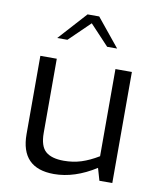

<svg xmlns="http://www.w3.org/2000/svg" viewBox="-86 -834 759 909"><g transform="rotate(10 294.0 -380.0)"><path d="M75 -158V-534H154V-178Q154 -114 182.5 -89Q211 -64 270 -64Q315 -64 354 -76.5Q393 -89 436 -115V-534H515V0H453L436 -59Q334 6 235 6Q75 6 75 -158ZM261 -766H317L427 -631H379L288 -728L188 -631H139Z"/></g></svg>

Font: Exo
Style: Regular
Weight: 400
Designer: Natanael Gama
Foundry: Natanael Gama
Version: Version 1.500; ttfautohint (v1.6)